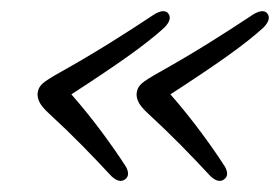

<svg xmlns="http://www.w3.org/2000/svg" viewBox="-20 -411 506 347"><path d="M48.5 -245.5Q50 -254 57.5 -260.5Q65 -267 89 -280.5Q135.5 -306.5 178.8 -333.5Q222 -360.5 258 -384.5Q275 -395 283 -388Q293 -377.5 277 -361Q250.5 -337 209.5 -308Q168.5 -279 109 -240.5Q139.5 -205.5 165 -171Q190.5 -136.5 208 -109Q216 -93.5 205.5 -86.5Q195.5 -79.5 181.5 -92.5Q155.5 -120.5 128.5 -148Q101.5 -175.5 70 -204.5Q54.5 -218.5 50.5 -228.2Q46.5 -238 48.5 -245.5ZM227.5 -245.5Q229 -254 236.5 -260.5Q244 -267 268 -280.5Q314.5 -306.5 357.8 -333.5Q401 -360.5 437 -384.5Q454 -395 462 -388Q472 -377.5 456 -361Q429.5 -337 388.5 -308Q347.5 -279 288 -240.5Q318.5 -205.5 344 -171Q369.5 -136.5 387 -109Q395 -93.5 384.5 -86.5Q374.5 -79.5 360.5 -92.5Q334.5 -120.5 307.5 -148Q280.5 -175.5 249 -204.5Q233.5 -218.5 229.5 -228.2Q225.5 -238 227.5 -245.5Z"/></svg>

Font: Fraunces 144pt S100 Light
Style: Italic
Weight: 300
Italic angle: -16°
Version: Version 1.000; ttfautohint (v1.8.3)